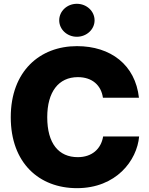

<svg xmlns="http://www.w3.org/2000/svg" viewBox="-20 -980 786 1010"><path d="M384.8 9.8C591.3 9.8 700.7 -135.7 711.9 -262.2H522.5C511.7 -196.3 463.4 -153.3 389.2 -153.3C289.1 -153.3 228.5 -224.6 228.5 -363.3C228.5 -496.1 287.6 -574.2 389.6 -574.2C465.3 -574.2 512.2 -531.2 521.5 -465.8H710.9C691.9 -638.7 562.5 -737.3 384.8 -737.3C189.5 -737.3 36.6 -605.5 36.6 -363.3C36.6 -122.6 186 9.8 384.8 9.8ZM384.3 -786.6C435.5 -786.6 477.5 -825.2 477.5 -873C477.5 -921.4 435.5 -960 384.3 -960C333 -960 291.5 -921.4 291.5 -873C291.5 -825.2 333 -786.6 384.3 -786.6Z"/></svg>

Font: Raveo ExtraBold
Style: Regular
Weight: 800
Designer: Jakub Foglar, Rasmus Andersson (Inter)
Foundry: Jakubfoglar.com
Version: Version 1.100;Glyphs 3.2.3 (3260)